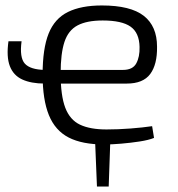

<svg xmlns="http://www.w3.org/2000/svg" viewBox="-20 -517 650 703"><path d="M384 -5 378 166H335L328 -5ZM362 12Q281 12 231.5 -13.5Q182 -39 159 -95.5Q136 -152 136 -244Q136 -339 158 -394Q180 -449 228.5 -473Q277 -497 353 -497Q458 -497 506.5 -459Q555 -421 555 -346Q556 -281 530 -246Q504 -211 444 -211H144Q94 -211 61.5 -226Q29 -241 16 -275Q3 -309 11 -366H59Q51 -306 71 -284Q91 -262 144 -261H430Q466 -261 479 -285Q492 -309 491 -345Q490 -397 458 -419.5Q426 -442 356 -442Q298 -442 264 -424Q230 -406 216 -363.5Q202 -321 202 -248Q202 -167 219 -122.5Q236 -78 273 -60.5Q310 -43 370 -43Q413 -43 458 -46.5Q503 -50 537 -55L544 -12Q524 -4 491.5 1Q459 6 424 9Q389 12 362 12Z"/></svg>

Font: Exo 2 Light
Style: Regular
Weight: 300
Designer: Natanael Gama
Foundry: Natanael Gama
Version: Version 2.010